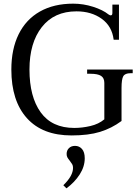

<svg xmlns="http://www.w3.org/2000/svg" viewBox="-20 -730 753 1049"><path d="M42 -350Q42 -462 82 -543Q122 -624 198 -667Q274 -710 380 -710Q435 -710 488.5 -693Q542 -676 573 -651Q581 -646 584 -646Q590 -646 592 -649.5Q594 -653 594 -661V-705H630V-513H601Q592 -587 535.5 -627.5Q479 -668 398 -668Q276 -668 208.5 -582Q141 -496 141 -350Q141 -201 202.5 -116Q264 -31 386 -31Q429 -31 474 -41.5Q519 -52 550 -78V-277Q550 -304 532 -315.5Q514 -327 474 -327H456V-350H705V-330H693Q663 -330 653.5 -313.5Q644 -297 644 -249V-69Q590 -29 526.5 -9.5Q463 10 371 10Q212 10 127 -84.5Q42 -179 42 -350ZM326 282Q379 231 379 187Q379 175 374.5 167.5Q370 160 361 148Q352 137 348 129.5Q344 122 344 111Q344 92 356.5 79.5Q369 67 390 67Q413 67 428 84Q443 101 443 135Q443 180 415.5 223Q388 266 343 299Z"/></svg>

Font: TavirajRegular
Style: Regular
Weight: 400
Designer: Katatrad Team
Foundry: CadsonDemak
Version: Version 1.000